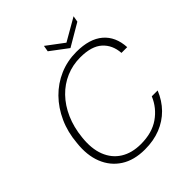

<svg xmlns="http://www.w3.org/2000/svg" viewBox="-241 -1025 1182 1182"><g transform="rotate(-45 350.5 -433.5)"><path d="M331 12Q237 12 173.5 -29Q110 -70 81 -143Q52 -216 63 -313Q70 -400 103 -473Q136 -546 188.5 -599.5Q241 -653 309.5 -682.5Q378 -712 457 -712Q571 -712 632.5 -659.5Q694 -607 699 -511H649Q644 -584 596 -627.5Q548 -671 450 -671Q384 -671 325.5 -646Q267 -621 221.5 -574Q176 -527 147 -461Q118 -395 110 -315Q100 -225 125 -161Q150 -97 204.5 -63Q259 -29 337 -29Q434 -29 498 -73.5Q562 -118 592 -190H643Q617 -126 572.5 -81Q528 -36 467.5 -12Q407 12 331 12ZM600 -879 593 -839 448 -754 335 -839 342 -879 454 -795Z"/></g></svg>

Font: DM Sans 20pt ExtraLight
Style: Italic
Weight: 250
Italic angle: -10°
Version: Version 4.004;gftools[0.9.30]